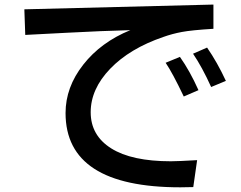

<svg xmlns="http://www.w3.org/2000/svg" viewBox="-20 -757 1040 828"><path d="M85 -716.8 900.4 -737.3V-632.8Q805.7 -627 764.2 -619.1Q722.7 -611.3 684.6 -597.7Q539.1 -547.9 455.1 -460.4Q371.1 -373 371.1 -272.9Q371.1 -172.9 459.5 -117.2Q547.9 -61.5 716.8 -61.5Q747.1 -61.5 830.1 -66.4L813.5 49.8L757.8 50.8Q262.7 50.8 262.7 -269.5Q262.7 -380.9 338.9 -478Q415 -575.2 542 -627Q423.8 -624 267.6 -615.7Q111.3 -607.4 88.9 -606.4ZM694.3 -486.3 755.9 -511.7Q798.8 -451.2 835.9 -368.2L772.5 -340.8Q723.6 -443.4 694.3 -486.3ZM812.5 -525.4 873 -551.8Q917 -488.3 954.1 -408.2L890.6 -381.8Q851.6 -467.8 812.5 -525.4Z"/></svg>

Font: GenEi M Gothic v2 Medium
Style: Regular
Weight: 500
Version: Version 2.0